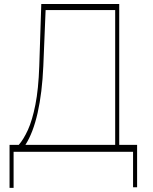

<svg xmlns="http://www.w3.org/2000/svg" viewBox="-20 -747 755 945"><path d="M27 177.6V-34.1H72.4Q95.5 -60 117.2 -107.2Q138.8 -154.5 154.1 -231.2Q169.4 -307.9 173.3 -421.9L183.2 -727.3H566.8V-34.1H654.8V174.7H634.9V0H46.9V177.6ZM105.1 -34.1H546.9V-697.4H204.5L193.2 -421.9Q187.5 -290.5 165.3 -191.9Q143.1 -93.4 105.1 -34.1Z"/></svg>

Font: Inter UI Thin
Style: Regular
Weight: 100
Designer: Rasmus Andersson
Foundry: rsms
Version: 3.2;8d6f07862